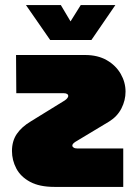

<svg xmlns="http://www.w3.org/2000/svg" viewBox="-20 -734 543 754"><path d="M194 0Q135 0 98 -20Q61 -40 44 -72.5Q27 -105 27 -141Q27 -180 46 -208Q65 -236 102 -258L235 -340Q242 -345 245 -349.5Q248 -354 248 -357Q248 -362 243.5 -365Q239 -368 230 -368H44L43 -518H314Q364 -518 399.5 -497.5Q435 -477 454 -444Q473 -411 473 -374Q473 -340 457 -308.5Q441 -277 409 -257L276 -177Q270 -173 267 -169.5Q264 -166 264 -162Q264 -158 269 -154.5Q274 -151 283 -151H464V0ZM177 -577 82 -714H219L257 -650L297 -714H433L339 -577Z"/></svg>

Font: MuseoModerno Thin Black
Style: Regular
Weight: 900
Version: Version 1.002